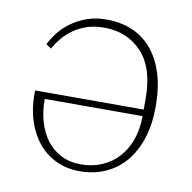

<svg xmlns="http://www.w3.org/2000/svg" viewBox="-65 -585 663 663"><g transform="rotate(10 266.0 -254.0)"><path d="M256 12Q210 12 173 -5.5Q136 -23 110 -54.5Q84 -86 70 -129Q56 -172 56 -224V-236H437V-274Q437 -382 386 -436.5Q335 -491 254 -491Q221 -491 195 -482.5Q169 -474 148 -459.5Q127 -445 111.5 -426.5Q96 -408 85 -388L67 -400Q77 -421 94 -442.5Q111 -464 134.5 -481Q158 -498 188.5 -509Q219 -520 257 -520Q306 -520 346 -503.5Q386 -487 415 -453.5Q444 -420 460 -370Q476 -320 476 -254Q476 -191 460 -141.5Q444 -92 415 -58Q386 -24 345.5 -6Q305 12 256 12ZM256 -12Q296 -12 329.5 -26.5Q363 -41 387 -67.5Q411 -94 424 -131Q437 -168 437 -213H94V-211Q94 -168 105 -131.5Q116 -95 136.5 -68.5Q157 -42 187 -27Q217 -12 256 -12Z"/></g></svg>

Font: IBM Plex Serif ExtLt
Style: Regular
Weight: 200
Designer: Mike Abbink, Paul van der Laan, Pieter van Rosmalen
Foundry: Bold Monday
Version: Version 3.001